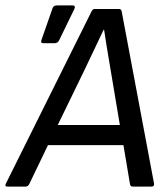

<svg xmlns="http://www.w3.org/2000/svg" viewBox="-48 -688 617 708"><path d="M110.8 -528.8Q100.6 -528.8 105 -541L146 -658.2Q149.4 -668 162.1 -668H220.2Q226.1 -668 227.5 -664.1Q229 -660.2 226.1 -654.8L169.9 -539.1Q165 -528.8 153.8 -528.8ZM-21 0Q-31.2 0 -26.9 -9.8L289.1 -645Q293.9 -654.8 299.8 -654.8H391.1Q399.4 -654.8 400.9 -645L520 -11.2Q521.5 0 511.2 0H440.9Q432.6 0 431.2 -9.8L407.2 -152.8H128.9L60.1 -9.8Q55.2 0 46.9 0ZM264.2 -431.2 165 -227.1H394L359.9 -430.2Q341.8 -536.6 335.9 -578.1H334Q298.8 -502.9 264.2 -431.2Z"/></svg>

Font: Sofia Sans
Style: Italic
Weight: 400
Italic angle: -9°
Designer: Botio Nikoltchev, Ani Petrova
Foundry: lettersoup
Version: Version 4.100